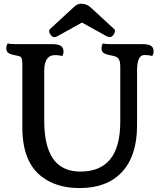

<svg xmlns="http://www.w3.org/2000/svg" viewBox="-20 -981 837 1011"><path d="M13.2 0ZM740.2 -691.4Q703.1 -691.4 701.7 -614.3V-321.3Q701.7 -160.2 622.1 -75.2Q543.9 9.3 398.9 9.3Q275.9 9.3 197.3 -52.7Q97.7 -130.4 97.7 -310.5V-646.5Q97.2 -667.5 93 -675.8Q88.9 -684.1 74.2 -687Q59.6 -689.9 48.1 -692.6Q36.6 -695.3 28.8 -699.2Q13.2 -707 13.2 -725.6Q13.2 -742.7 21 -752.4Q32.2 -748.5 69.3 -748.5H258.8Q314.5 -748.5 314.5 -710.9Q314.5 -694.3 307.1 -686Q289.1 -690.9 273.2 -690.9Q257.3 -690.9 247.8 -687.3Q238.3 -683.6 230.5 -674.3Q212.9 -653.3 212.9 -609.4V-344.7Q212.9 -193.8 273.4 -127.9Q320.3 -77.6 403.3 -77.6Q613.3 -77.6 613.3 -339.4V-633.3Q613.3 -671.9 591.8 -681.6Q585 -685.1 573 -687.5Q561 -689.9 549.6 -692.6Q538.1 -695.3 530.3 -699.2Q514.6 -707 514.6 -725.6Q514.6 -743.7 522.5 -752.4Q533.7 -748.5 570.8 -748.5H732.9Q757.8 -748.5 773.2 -740.7Q788.6 -732.9 788.6 -711.4Q788.6 -694.8 781.2 -686.5Q761.7 -691.4 740.2 -691.4ZM246.6 -797.9Q238.8 -809.6 238.8 -814.5Q238.8 -823.7 242.2 -827.1L364.3 -939.5Q385.3 -961.4 405.8 -961.4Q438 -961.4 460 -939.5L582 -827.1Q585.4 -823.7 585.4 -818.8Q585.4 -814 583.3 -808.6Q581.1 -803.2 577.6 -797.9Q568.4 -785.6 558.8 -785.6Q549.3 -785.6 538.1 -792L411.6 -862.3Q295.9 -798.3 285.2 -792Q274.4 -785.6 266.8 -785.6Q259.3 -785.6 254.6 -789.3Q250 -793 246.6 -797.9Z"/></svg>

Font: Quando
Style: Regular
Weight: 400
Version: Version 1.002